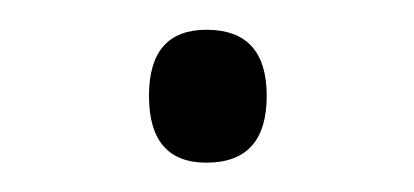

<svg xmlns="http://www.w3.org/2000/svg" viewBox="-20 -393 278 129"><path d="M80.1 -328.6Q80.1 -373 118.7 -373Q159.2 -373 159.2 -328.6Q159.2 -283.7 118.7 -283.7Q80.1 -283.7 80.1 -328.6Z"/></svg>

Font: Open Sans Light
Style: Regular
Weight: 300
Designer: Monotype Design Team
Foundry: Monotype Imaging Inc.
Version: Version 3.000; ttfautohint (v1.8.4)